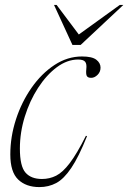

<svg xmlns="http://www.w3.org/2000/svg" viewBox="-20 -752 522 782"><path d="M298 -509.5Q253.5 -509.5 211.2 -478Q169 -446.5 135 -394Q101 -341.5 81 -277Q61 -212.5 61 -147Q61 -75 83.8 -49Q106.5 -23 151 -23Q182 -23 208.8 -36.5Q235.5 -50 264.2 -87.8Q293 -125.5 330 -199L334.5 -197.5Q300.5 -112.5 270.2 -67.8Q240 -23 209 -6.5Q178 10 140.5 10Q86 10 54 -20.8Q22 -51.5 22 -123Q22 -195 45 -265.8Q68 -336.5 108.5 -394.5Q149 -452.5 201.8 -487.2Q254.5 -522 314 -522Q355 -522 372.2 -508.8Q389.5 -495.5 389.5 -476.5Q389.5 -459 377.2 -447Q365 -435 351.5 -435Q337.5 -435 333.5 -442.8Q329.5 -450.5 331.5 -470.5Q334 -491 327 -500.2Q320 -509.5 298 -509.5ZM482.5 -732 308.5 -569H275L200 -732H210.5L301 -611.5L468 -732Z"/></svg>

Font: Newsreader 72pt ExtraLight
Style: Italic
Weight: 275
Italic angle: -17°
Designer: Hugues Gentile
Foundry: Production Type
Version: Version 1.003; ttfautohint (v1.8.3)